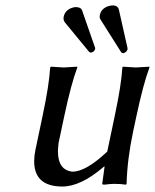

<svg xmlns="http://www.w3.org/2000/svg" viewBox="-20 -678 571 708"><path d="M260.7 -651.9Q278.3 -650.9 282.2 -641.1L330.6 -502Q331.1 -500 331.1 -498Q327.6 -485.8 314.9 -483.9Q310.5 -484.9 308.6 -486.8L217.8 -597.2Q212.9 -606 214.8 -616.2Q220.2 -641.1 246.1 -649.4Q253.9 -651.9 260.7 -651.9ZM397.9 -658.2Q414.1 -656.7 418 -644L450.2 -501Q450.7 -498 450.2 -495.1Q445.3 -483.4 433.6 -481.9Q429.2 -482.9 427.2 -484.9L350.6 -606Q346.2 -612.8 348.1 -622.1Q353 -646.5 379.4 -655.3Q388.7 -658.2 397.9 -658.2ZM363.8 -64Q278.3 9.8 210 9.8Q105 9.8 106 -85.4Q106.4 -105 110.8 -126L136.7 -249Q161.6 -366.2 165 -429.2L168 -432.1Q169.9 -432.1 215.3 -429.2L264.6 -432.1L265.1 -429.2Q242.2 -368.7 216.8 -249L195.8 -149.9Q183.1 -51.3 247.6 -44.9Q297.4 -45.4 375.5 -119.1L402.8 -249Q427.7 -366.2 431.2 -429.2L433.6 -432.1Q435.5 -432.1 481 -429.2L530.8 -432.1L531.2 -429.2Q508.3 -368.7 482.9 -249L470.7 -191.9Q449.2 -90.3 446.8 0L444.3 2.9Q425.3 0 400.4 0Q388.2 0 365.2 2.9Q356.4 2.9 356.9 0L365.7 -64Z"/></svg>

Font: Linux Biolinum Capitals O
Style: Italic Samll Caps
Weight: 400
Italic angle: -12°
Designer: Philipp H. Poll
Foundry: Philipp H. Poll
Version: Version 0.6.2